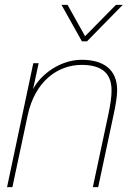

<svg xmlns="http://www.w3.org/2000/svg" viewBox="-20 -770 536 790"><path d="M139 -510H117L9 0H31L94 -296C124 -436 218 -503 316 -503C406 -503 439 -462 439 -398C439 -372 435 -344 426 -300L362 0H384L447 -296C456 -337 462 -374 462 -399C462 -484 406 -524 316 -524C231 -524 149 -467 116 -403ZM233 -750 317 -600H338L485 -750H457L330 -621L258 -750Z"/></svg>

Font: Nacelle Thin
Style: Italic
Weight: 100
Italic angle: -12°
Designer: Sora Sagano
Foundry: Sora Sagano
Version: Version 1.000;FEAKit 1.0